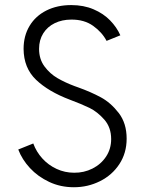

<svg xmlns="http://www.w3.org/2000/svg" viewBox="-20 -748 591 775"><path d="M53.7 -144.5 114.3 -168.9Q126.5 -135.3 150.9 -108.4Q175.3 -81.5 208.5 -66.2Q241.7 -50.8 279.3 -50.8Q318.8 -50.3 353.3 -67.6Q387.7 -85 408.2 -116Q428.7 -147 428.7 -186.5Q428.7 -233.9 400.9 -265.4Q373 -296.9 341.6 -312.3Q310.1 -327.6 261.7 -345.7Q175.3 -378.4 125.5 -426Q75.7 -473.6 75.2 -550.8Q75.2 -603.5 99.4 -643.6Q123.5 -683.6 167.2 -705.6Q210.9 -727.5 267.6 -727.5Q317.9 -727.5 357.7 -710.4Q397.5 -693.4 424.3 -665.8Q451.2 -638.2 465.8 -605.5L410.2 -583Q392.1 -617.7 356 -643.6Q319.8 -669.4 267.6 -668.9Q230.5 -668.9 200.9 -654.5Q171.4 -640.1 154.5 -613.3Q137.7 -586.4 137.7 -550.8Q137.7 -509.3 159.7 -479.7Q181.6 -450.2 212.4 -432.4Q243.2 -414.6 281.2 -400.4L294.9 -395.5Q346.7 -377 387 -355.2Q427.2 -333.5 459.2 -292Q491.2 -250.5 491.2 -188.5Q491.2 -130.4 461.9 -85.7Q432.6 -41 383.5 -16.6Q334.5 7.8 278.3 7.8Q224.1 7.8 178.5 -13.7Q132.8 -35.2 100.8 -69.8Q68.8 -104.5 53.7 -144.5Z"/></svg>

Font: Reddit Sans Chocolate Light
Style: Regular
Weight: 300
Designer: Stephen Hutchings
Foundry: Reddit
Version: Version 1.013